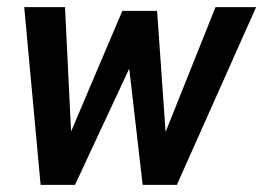

<svg xmlns="http://www.w3.org/2000/svg" viewBox="-20 -519 739 539"><path d="M94 0 48 -499H162.5L182.5 -89.5L156 -94.5L323.5 -488.5H421L449 -89.5L423 -94L585 -499H699L476.5 0H380.5L336 -385.5L368 -380.5L190.5 0Z"/></svg>

Font: Cabin
Style: Bold Italic
Weight: 700
Width: 4
Italic angle: -10°
Designer: Pablo Impallari
Foundry: Pablo Impallari. http://www.impallari.com Igino Marini. http://www.ikern.com
Version: Version 3.001